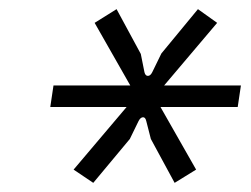

<svg xmlns="http://www.w3.org/2000/svg" viewBox="-20 -768 550 420"><path d="M184 -368 141 -397 257 -534H90L97 -581H265L187 -718L235 -748L288 -650L296 -610Q298 -602 303.5 -602Q309 -602 313 -610L333 -651L413 -748L455 -718L339 -581H507L500 -534H331L409 -397L362 -368L310 -464L300 -503Q298 -512 292.5 -511.5Q287 -511 283 -503L264 -464Z"/></svg>

Font: Finlandica
Style: Italic
Weight: 400
Italic angle: -8°
Designer: Niklas Ekholm, Juho Hiilivirta, Jaakko Suomalainen
Foundry: Helsinki Type Studio
Version: Version 1.064